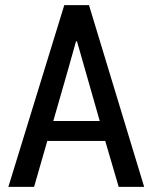

<svg xmlns="http://www.w3.org/2000/svg" viewBox="-20 -731 595 751"><path d="M391.6 -179.7Q335 -179.7 165 -179.7Q152.3 -134.8 113.3 0Q88.9 0 12.7 0Q67.4 -177.7 231.4 -710.9Q255.9 -710.9 328.1 -710.9Q381.8 -533.2 543.9 0Q519.5 0 444.3 0Q430.7 -44.9 391.6 -179.7ZM188.5 -257.8Q233.4 -257.8 370.1 -257.8Q347.7 -335.9 281.2 -569.3Q280.3 -569.3 277.3 -569.3Q255.9 -491.2 188.5 -257.8Z"/></svg>

Font: Noto Sans Hebrew DECATHLON 
Style: Regular
Weight: 400
Designer: Monotype Design team
Version: Version 1.03 uh